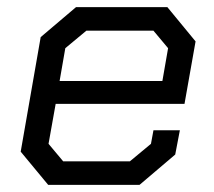

<svg xmlns="http://www.w3.org/2000/svg" viewBox="-20 -518 601 538"><path d="M38 -93 94 -414 193 -498H449L528 -402L497 -227H136L116 -115L157 -66H344L403 -115L410 -153H484L471 -85L371 0H115ZM435 -291 451 -383 410 -432H222L163 -383L147 -291Z"/></svg>

Font: Chakra Petch
Style: Italic
Weight: 400
Italic angle: -10°
Designer: Katatrad Aksorn Co.,Ltd.
Foundry: Cadson Demak Co.,Ltd.
Version: Version 1.000; ttfautohint (v1.6)